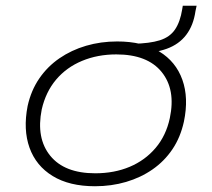

<svg xmlns="http://www.w3.org/2000/svg" viewBox="-20 -639 735 667"><path d="M310 8Q221 8 163 -27.5Q105 -63 82.5 -126Q60 -189 76 -271Q88 -325 116.5 -366.5Q145 -408 186.5 -436.5Q228 -465 279 -480Q330 -495 387 -495Q476 -495 533.5 -460Q591 -425 613.5 -362Q636 -299 619 -217Q607 -162 579 -120.5Q551 -79 510 -50.5Q469 -22 418 -7Q367 8 310 8ZM311 -37Q377 -37 430.5 -59.5Q484 -82 520.5 -125Q557 -168 570 -229Q591 -328 541.5 -389Q492 -450 384 -450Q319 -450 265 -427.5Q211 -405 175 -362.5Q139 -320 125 -259Q105 -159 154.5 -98Q204 -37 311 -37ZM454 -453 440 -469 443 -487Q500 -488 535 -499Q570 -510 588 -536.5Q606 -563 613 -607L615 -619H663L659 -600Q652 -551 627 -518Q602 -485 559 -469.5Q516 -454 454 -453Z"/></svg>

Font: Nunito Sans 10pt Expanded ExtraLight
Style: Italic
Weight: 250
Width: 7
Italic angle: -9°
Designer: Vernon Adams
Foundry: Vernon Adams
Version: Version 3.101;gftools[0.9.27]